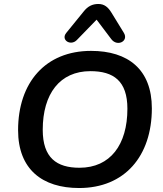

<svg xmlns="http://www.w3.org/2000/svg" viewBox="-20 -936 821 966"><path d="M378 10C607 10 744 -150 744 -391C744 -587 624 -680 438 -680C209 -680 71 -521 71 -281C71 -84 193 10 378 10ZM380 -92C265 -92 195 -142 195 -283C195 -464 281 -578 435 -578C551 -578 621 -529 621 -389C621 -208 535 -92 380 -92ZM366 -734 466 -837 540 -739C570 -699 629 -729 603 -771L541 -872C524 -900 505 -916 475 -916C444 -916 421 -904 400 -877L313 -770C285 -735 335 -703 366 -734Z"/></svg>

Font: SN Pro Semibold
Style: Italic
Weight: 600
Italic angle: -9°
Designer: Tobias Whetton
Foundry: Supernotes
Version: Version 1.001;Glyphs 3.2 (3249)